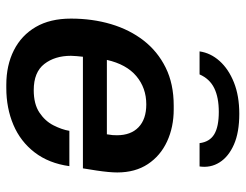

<svg xmlns="http://www.w3.org/2000/svg" viewBox="-105 -664 779 609"><g transform="rotate(90 284.5 -359.5)"><path d="M249 10Q187 10 139.5 -14Q92 -38 65.5 -83.5Q39 -129 39 -195Q39 -263 56.5 -322Q74 -381 108.5 -425.5Q143 -470 194.5 -495.5Q246 -521 315 -521H327Q383 -521 428.5 -500Q474 -479 500.5 -439Q527 -399 527 -342Q527 -330 525.5 -313.5Q524 -297 521 -277Q518 -257 514 -233H160Q159 -224 158 -213Q157 -202 157 -195Q157 -144 183 -110.5Q209 -77 266 -77Q310 -77 337 -95Q364 -113 377.5 -139.5Q391 -166 395 -190H507Q498 -125 463.5 -80Q429 -35 376 -12.5Q323 10 259 10ZM170 -309H406Q408 -320 408.5 -327Q409 -334 409 -341Q409 -385 383.5 -409.5Q358 -434 311 -434Q259 -434 221.5 -402.5Q184 -371 170 -309ZM143 -603Q148 -638 173.5 -666.5Q199 -695 241.5 -712Q284 -729 341 -729Q400 -729 438.5 -712Q477 -695 495 -666.5Q513 -638 508 -603H434Q430 -635 406 -649.5Q382 -664 335 -664Q289 -664 259.5 -649.5Q230 -635 216 -603Z"/></g></svg>

Font: Chivo Medium
Style: Italic
Weight: 500
Italic angle: -8.05°
Designer: Hector Gatti
Foundry: Omnibus-Type
Version: Version 2.002